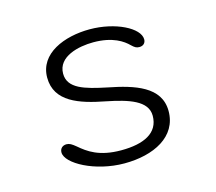

<svg xmlns="http://www.w3.org/2000/svg" viewBox="-78 -584 776 690"><g transform="rotate(-15 309.5 -239.0)"><path d="M305 10.5C414.5 10.5 506.5 -35 506.5 -130.5C506.5 -221.5 413 -250 316.5 -269C235 -286 175 -302.5 175 -358C175 -422 255 -439 308.5 -439C381.5 -439 418 -412.5 436.5 -394C448 -383 454 -379.5 465 -379.5C479 -379.5 488.5 -388 488.5 -402C488.5 -444.5 403.5 -487.5 308 -487.5C214.5 -487.5 116 -449 116 -359C116 -268.5 204 -240.5 297 -222.5C379.5 -206 447 -185 447 -129C447 -64.5 390 -38 306 -38C224 -38 185.5 -66.5 154.5 -93C140.5 -104.5 132 -110 121 -110C106 -110 96 -100.5 96 -86C96 -44.5 196.5 10.5 305 10.5Z"/></g></svg>

Font: RTM Light Light
Style: Regular
Weight: 300
Designer: after Tyler Finck
Foundry: An Endless Supply
Version: Version 1.000;Glyphs 3.2.1 (3258)